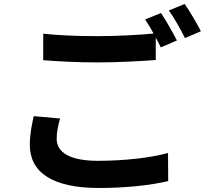

<svg xmlns="http://www.w3.org/2000/svg" viewBox="-20 -885 1040 959"><path d="M195.9 -716.7V-584.3C277.3 -578.1 364.5 -573.3 469 -573.3C564.3 -573.3 688.1 -579.7 758 -585.3V-718.5C681.5 -710.7 566.9 -704.5 468.3 -704.5C363.1 -704.5 269.8 -708.5 195.9 -716.7ZM280 -293.1 148.4 -304.9C140.5 -267.4 129 -218.5 129 -160.8C129 -23.4 243.5 53.9 473 53.9C613.1 53.9 733 40 820.2 19.4L819.2 -120.8C730.7 -96.8 603.1 -81.8 468.3 -81.8C323.5 -81.8 263 -127.3 263 -191.5C263 -225.3 270.3 -257.2 280 -293.1ZM784.1 -820.1 704.7 -787.6C731.9 -749 762.6 -689.4 783.2 -648.4L863.7 -682.9C844.6 -719.9 809.1 -783.5 784.1 -820.1ZM902.5 -865.2 823.3 -832.7C850.9 -795 883.1 -736.6 903.8 -694.7L983.5 -729C965.6 -764.1 928.7 -827.7 902.5 -865.2Z"/></svg>

Font: Source Han Sans JP VF
Style: Regular
Weight: 250
Designer: Ryoko NISHIZUKA 西塚涼子 (kana, bopomofo & ideographs); Paul D. Hunt (Latin, Greek & Cyrillic); Sandoll Communications 산돌커뮤니
Foundry: Adobe
Version: Version 2.004;hotconv 1.0.118;makeotfexe 2.5.65603